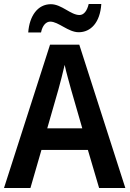

<svg xmlns="http://www.w3.org/2000/svg" viewBox="-20 -939 647 959"><path d="M121 -777H185C192 -812 210 -831 231 -831C272 -831 321 -778 373 -778C433 -778 480 -826 486 -919H423C415 -885 399 -864 377 -864C333 -864 288 -918 234 -918C168 -918 127 -859 121 -777ZM475 0H606L376 -716H230L0 0H132L187 -190H419ZM335 -492 391 -298H216L272 -493C279 -519 295 -578 303 -615C310 -580 326 -526 335 -492Z"/></svg>

Font: Noto Sans Gurmukhi SemiCondensed SemiBold
Style: Regular
Weight: 600
Width: 4
Designer: Jelle Bosma - Monotype Design Team
Foundry: Monotype Imaging Inc.
Version: Version 2.004